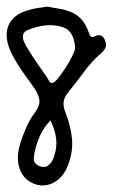

<svg xmlns="http://www.w3.org/2000/svg" viewBox="-20 -565 347 585"><path d="M70.3 -535.2Q84 -539.1 97.7 -541Q111.3 -543 125 -544.9Q143.6 -541 162.1 -538.1Q180.7 -535.2 197.8 -527.8Q214.8 -520.5 228 -506.3Q241.2 -492.2 250 -466.8Q252.9 -458 256.8 -454.1Q260.7 -450.2 270.5 -455.1Q280.3 -460 288.6 -456.1Q296.9 -452.1 300.8 -439.5Q305.7 -425.8 299.8 -416.5Q293.9 -407.2 284.2 -399.4Q256.8 -375 234.9 -344.7Q212.9 -314.5 189.5 -286.1Q175.8 -269.5 173.8 -254.4Q171.9 -239.3 180.7 -218.8Q195.3 -181.6 199.2 -143.6Q203.1 -105.5 188.5 -65.4Q177.7 -34.2 156.2 -17.1Q134.8 0 109.4 0Q95.7 0 82 -5.9Q50.8 -18.6 39.6 -51.8Q28.3 -85 42 -128.9Q49.8 -153.3 60.1 -176.8Q70.3 -200.2 84 -218.8Q103.5 -244.1 99.6 -263.2Q95.7 -282.2 80.1 -302.7Q63.5 -325.2 48.3 -347.2Q33.2 -369.1 19.5 -393.6Q-8.8 -446.3 4.4 -483.9Q17.6 -521.5 70.3 -535.2ZM68.4 -410.2Q82 -388.7 95.7 -368.7Q109.4 -348.6 124 -328.1Q127 -323.2 129.9 -317.4Q132.8 -311.5 140.6 -312.5Q146.5 -313.5 157.7 -327.6Q168.9 -341.8 180.7 -359.9Q192.4 -377.9 200.7 -395.5Q209 -413.1 209 -419.9Q206.1 -458 187 -473.6Q168 -489.3 122.1 -488.3Q117.2 -487.3 109.9 -486.3Q102.5 -485.4 94.7 -483.4Q75.2 -478.5 64.5 -473.6Q53.7 -468.8 50.8 -460.4Q47.9 -452.1 52.2 -440.4Q56.6 -428.7 68.4 -410.2ZM98.6 -59.6Q116.2 -51.8 128.4 -62Q140.6 -72.3 145.5 -90.8Q154.3 -117.2 150.9 -143.6Q147.5 -169.9 133.8 -198.2Q114.3 -177.7 104 -156.2Q93.8 -134.8 87.9 -111.3Q84 -97.7 83 -82.5Q82 -67.4 98.6 -59.6Z"/></svg>

Font: Scriphy
Style: Regular
Weight: 400
Designer: Ala M. Lockhart
Foundry: Ala M. Lockhart
Version: Version 1.0 2021